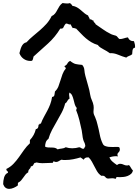

<svg xmlns="http://www.w3.org/2000/svg" viewBox="-115 -1167 888 1234"><path d="M739.3 -71.3Q736.3 -57.6 727.1 -49.3Q717.8 -41 705.1 -36.1Q692.4 -31.2 679.2 -29.8Q666 -28.3 655.3 -28.3Q650.4 -28.3 646 -28.8Q641.6 -29.3 636.7 -29.3Q631.8 -29.3 631.8 -24.4Q631.8 -19.5 627 -17.6Q622.1 -19.5 617.2 -20.5Q612.3 -21.5 607.4 -21.5Q600.6 -21.5 594.2 -20.5Q587.9 -19.5 582 -19.5Q574.2 -19.5 570.8 -21.5Q567.4 -23.4 564.9 -25.9Q562.5 -28.3 560.1 -31.2Q557.6 -34.2 552.7 -36.1Q545.9 -39.1 541.5 -37.1Q537.1 -35.2 528.3 -43Q516.6 -52.7 508.3 -66.9Q500 -81.1 492.2 -96.7Q484.4 -112.3 475.6 -127.9Q466.8 -143.6 455.1 -155.3H447.3Q429.7 -155.3 422.9 -140.6Q418 -143.6 413.1 -147.9Q408.2 -152.3 402.3 -155.3Q379.9 -148.4 355.5 -143.6Q331.1 -138.7 306.6 -138.7H293Q287.1 -138.7 280.3 -140.6Q270.5 -136.7 262.7 -131.3Q254.9 -126 245.1 -126Q239.3 -126 231.4 -129.9Q225.6 -129.9 226.1 -125Q226.6 -120.1 219.7 -120.1H210.9Q197.3 -120.1 184.1 -119.1Q170.9 -118.2 157.2 -118.2Q138.7 -118.2 119.1 -123Q114.3 -120.1 108.4 -120.1Q104.5 -118.2 102.5 -113.8Q100.6 -109.4 98.6 -106Q96.7 -102.5 93.3 -100.1Q89.8 -97.7 84 -98.6Q82 -86.9 74.2 -80.1Q66.4 -73.2 66.4 -59.6Q55.7 -53.7 48.8 -44.9Q42 -36.1 35.2 -26.4Q28.3 -16.6 21 -7.8Q13.7 1 2.9 5.9Q-2 11.7 0 24.4Q-10.7 33.2 -26.4 40Q-42 46.9 -55.7 46.9Q-84 46.9 -94.7 16.6Q-94.7 6.8 -93.3 -4.4Q-91.8 -15.6 -88.9 -25.9Q-85.9 -36.1 -80.1 -44.4Q-74.2 -52.7 -63.5 -56.6Q-63.5 -65.4 -69.3 -68.8Q-75.2 -72.3 -74.2 -81.1Q-47.9 -93.8 -28.3 -114.3Q-8.8 -134.8 7.3 -157.7Q23.4 -180.7 40 -204.1Q56.6 -227.5 77.1 -246.1V-266.6Q106.4 -297.9 115.2 -336.9Q126 -338.9 129.4 -346.7Q132.8 -354.5 132.8 -365.2Q137.7 -365.2 139.2 -369.6Q140.6 -374 147.5 -372.1Q156.2 -395.5 167 -415Q177.7 -434.6 188.5 -454.6Q199.2 -474.6 207.5 -496.1Q215.8 -517.6 219.7 -543.9Q233.4 -544.9 234.9 -557.1Q236.3 -569.3 238.3 -579.1Q252.9 -592.8 260.3 -611.3Q267.6 -629.9 273.4 -649.9Q279.3 -669.9 286.6 -689.9Q293.9 -710 307.6 -725.6V-728.5Q307.6 -733.4 303.7 -734.9Q299.8 -736.3 299.8 -741.2Q300.8 -742.2 300.8 -743.2Q312.5 -748 318.4 -759.3Q324.2 -770.5 335.9 -775.4Q356.4 -758.8 372.1 -755.4Q387.7 -752 413.1 -750Q425.8 -736.3 427.2 -717.3Q428.7 -698.2 433.6 -679.7Q441.4 -648.4 450.7 -618.7Q460 -588.9 464.8 -557.6Q467.8 -539.1 475.6 -522.5Q483.4 -505.9 486.3 -488.3Q488.3 -474.6 486.3 -457.5Q484.4 -440.4 490.2 -427.7L497.1 -412.1Q502 -401.4 505.4 -389.6Q508.8 -377.9 511.7 -366.2Q519.5 -336.9 525.9 -303.2Q532.2 -269.5 545.9 -242.2Q550.8 -232.4 561 -228.5Q571.3 -224.6 584 -223.1Q596.7 -221.7 608.9 -222.2Q621.1 -222.7 629.9 -222.7H639.6Q645.5 -222.7 651.4 -220.7Q655.3 -212.9 655.3 -207Q655.3 -195.3 647.5 -188.5Q639.6 -181.6 639.6 -172.9Q639.6 -168 643.6 -162.1Q639.6 -163.1 631.8 -163.1Q609.4 -163.1 587.9 -155.3Q595.7 -138.7 608.9 -127.4Q622.1 -116.2 636.7 -106.4Q646.5 -114.3 657.2 -114.3Q668.9 -114.3 679.2 -108.9Q689.5 -103.5 701.2 -103.5Q710 -103.5 713.9 -106.4Q721.7 -97.7 726.6 -88.4Q731.4 -79.1 739.3 -71.3ZM433.6 -227.5Q431.6 -244.1 427.2 -251.5Q422.9 -258.8 419.9 -269.5Q416 -283.2 414.6 -298.8Q413.1 -314.5 410.2 -329.1Q403.3 -362.3 395 -395.5Q386.7 -428.7 374 -460Q377.9 -465.8 377.9 -470.7V-473.6Q369.1 -483.4 365.2 -497.6Q361.3 -511.7 357.9 -525.9Q354.5 -540 349.1 -552.2Q343.8 -564.5 332 -572.3Q329.1 -566.4 329.1 -558.6Q329.1 -551.8 330.6 -545.9Q332 -540 332 -533.2Q322.3 -528.3 317.9 -518.1Q313.5 -507.8 303.7 -502Q295.9 -470.7 281.2 -442.9Q266.6 -415 250.5 -387.7Q234.4 -360.4 219.7 -332.5Q205.1 -304.7 196.3 -274.4Q183.6 -265.6 179.2 -252Q174.8 -238.3 174.8 -224.6Q183.6 -219.7 194.8 -219.2Q206.1 -218.8 216.8 -218.8Q227.5 -218.8 237.3 -216.8Q247.1 -214.8 254.9 -207Q267.6 -210.9 282.7 -212.4Q297.9 -213.9 307.6 -220.7Q327.1 -213.9 349.6 -213.9Q361.3 -213.9 372.6 -215.8Q383.8 -217.8 394.5 -220.7Q403.3 -218.8 408.2 -214.4Q413.1 -210 422.9 -210.9Q427.7 -214.8 428.7 -219.2Q429.7 -223.6 433.6 -227.5ZM752.9 -870.1V-860.4Q745.1 -860.4 741.7 -855.5Q738.3 -850.6 736.8 -844.2Q735.4 -837.9 735.4 -830.6Q735.4 -823.2 734.4 -818.4Q726.6 -811.5 715.8 -808.1Q705.1 -804.7 696.3 -796.9Q671.9 -803.7 644 -815.4Q616.2 -827.1 590.8 -825.2Q582 -832 571.8 -837.9Q561.5 -843.8 550.8 -849.6Q540 -855.5 530.3 -861.8Q520.5 -868.2 513.7 -877.9Q490.2 -884.8 471.7 -896Q453.1 -907.2 437 -920.9Q420.9 -934.6 405.8 -950.7Q390.6 -966.8 374 -983.4Q368.2 -983.4 364.3 -985.8Q360.4 -988.3 352.5 -986.3Q348.6 -992.2 345.2 -998Q341.8 -1003.9 338.9 -1010.7Q336.9 -1009.8 334 -1009.8Q328.1 -1009.8 322.3 -1012.7Q316.4 -1015.6 311.5 -1015.6L307.6 -1014.6Q301.8 -1008.8 297.9 -1001.5Q293.9 -994.1 290 -986.3Q282.2 -981.4 272.5 -983.4Q239.3 -928.7 193.4 -887.2Q147.5 -845.7 100.6 -803.7Q98.6 -796.9 97.2 -789.1Q95.7 -781.2 90.8 -776.4Q87.9 -776.4 85 -775.9Q82 -775.4 80.1 -775.4Q55.7 -775.4 36.6 -789.1Q17.6 -802.7 9.8 -825.2Q12.7 -835 15.6 -846.2Q18.6 -857.4 23.4 -867.7Q28.3 -877.9 35.6 -885.3Q43 -892.6 55.7 -895.5Q75.2 -917 97.7 -935.5Q120.1 -954.1 142.1 -973.1Q164.1 -992.2 183.6 -1013.7Q203.1 -1035.2 216.8 -1063.5Q230.5 -1069.3 238.8 -1080.1Q247.1 -1090.8 253.4 -1103.5Q259.8 -1116.2 267.6 -1127.9Q275.4 -1139.6 287.1 -1147.5Q294.9 -1146.5 302.2 -1145.5Q309.6 -1144.5 317.4 -1144.5Q327.1 -1144.5 335.9 -1147.5Q337.9 -1142.6 342.8 -1139.6Q347.7 -1136.7 349.6 -1129.9Q367.2 -1127 379.9 -1119.6Q392.6 -1112.3 403.8 -1102.5Q415 -1092.8 425.8 -1083.5Q436.5 -1074.2 451.2 -1067.4Q453.1 -1060.5 457 -1055.2Q460.9 -1049.8 461.9 -1042Q462.9 -1043 465.8 -1043Q471.7 -1043 475.1 -1039.1Q478.5 -1035.2 485.4 -1035.2Q485.4 -1026.4 491.2 -1022.5Q497.1 -1018.6 500 -1010.7Q523.4 -995.1 545.9 -979Q568.4 -962.9 593.8 -950.2Q602.5 -945.3 611.3 -942.9Q620.1 -940.4 629.9 -937.5Q636.7 -934.6 641.6 -927.2Q646.5 -919.9 653.3 -916Q668 -916 680.7 -920.4Q693.4 -924.8 707 -926.8Q717.8 -901.4 746.1 -902.3Q748 -894.5 750.5 -886.7Q752.9 -878.9 752.9 -870.1Z"/></svg>

Font: Rock Salt
Style: Regular
Weight: 400
Version: Version 1.001